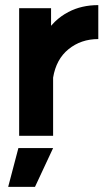

<svg xmlns="http://www.w3.org/2000/svg" viewBox="-20 -532 418 752"><path d="M12 200H117L188 48H52ZM55 -500V0H188V-228Q200 -300 248 -339Q297 -379 365 -379V-512Q299 -512 248 -485Q219 -470 195 -447Q191 -443 187.5 -439Q184 -435 180 -431V-500Z"/></svg>

Font: Unageo
Style: Bold
Weight: 700
Designer: Richard Sepsi
Foundry: Richard Sepsi
Version: Version 2.000